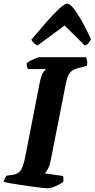

<svg xmlns="http://www.w3.org/2000/svg" viewBox="-31 -1011 509 1031"><path d="M222 0Q215 0 192 -2.5Q169 -5 138 -9.5Q107 -14 76 -18.5Q45 -23 21 -27.5Q-3 -32 -11 -35Q-9 -45 -4 -54.5Q1 -64 5 -68L37 -72Q57 -75 70 -85.5Q83 -96 91 -118Q99 -140 106 -176L181 -561Q190 -608 202 -623.5Q214 -639 216 -640H119Q117 -644 114.5 -652.5Q112 -661 112 -671Q119 -678 133.5 -685.5Q148 -693 162 -698.5Q176 -704 182 -704H430Q433 -699 436 -687.5Q439 -676 436 -658L388 -645Q356 -637 343 -618Q330 -599 322 -559L241 -148Q236 -122 226.5 -104.5Q217 -87 210 -80L307 -66Q309 -62 309.5 -52Q310 -42 309 -35Q293 -22 267 -11Q241 0 222 0ZM171 -767Q161 -770 150.5 -780Q140 -790 138 -799Q180 -849 218.5 -892.5Q257 -936 286 -963.5Q315 -991 329 -991Q345 -991 365.5 -964.5Q386 -938 410 -895Q434 -852 458 -800Q452 -790 444.5 -780Q437 -770 424 -767L316 -874Z"/></svg>

Font: Texturina 12pt ExtraBold
Style: Italic
Weight: 800
Italic angle: -11°
Designer: Guillermo Torres Carreño
Foundry: Omnibus-Type
Version: Version 1.002